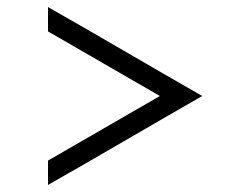

<svg xmlns="http://www.w3.org/2000/svg" viewBox="-20 -510 690 544"><path d="M553 -238Q443 -301 334 -364.5Q225 -428 116 -490V-421Q195 -375 274.5 -329.5Q354 -284 433 -238Q354 -192 274.5 -146.5Q195 -101 116 -55V14Q225 -48 334 -111.5Q443 -175 553 -238Z"/></svg>

Font: Josefin Slab Medium
Style: Regular
Weight: 500
Designer: Santiago Orozco
Foundry: Typemade
Version: Version 2.000